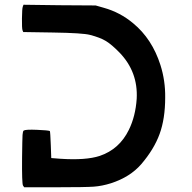

<svg xmlns="http://www.w3.org/2000/svg" viewBox="-20 -786 810 809"><path d="M76 -758 79 -766 231 -764 383 -763 418 -753Q486 -734 541 -688Q621 -622 656 -512Q677 -446 676 -375Q676 -286 652.5 -221.5Q629 -157 575 -94Q528 -40 448 -14Q410 -2 375 0.5Q340 3 223 3H82L77 -4Q72 -12 73 -122Q74 -202 75 -217.5Q76 -233 80 -236Q88 -241 136 -239Q183 -237 190 -234Q192 -230 194 -175L196 -120L235 -117Q342 -110 400 -129Q483 -157 523 -239Q551 -296 556 -370Q562 -483 484 -564Q451 -598 426.5 -613Q402 -628 359 -639Q329 -647 203 -649L78 -651L75 -658Q72 -666 72.5 -708Q73 -750 76 -758Z"/></svg>

Font: FoundationOne
Style: Medium
Weight: 500
Version: Version 0.4